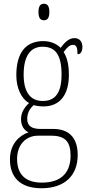

<svg xmlns="http://www.w3.org/2000/svg" viewBox="-20 -762 474 1023"><path d="M214 -654C231 -654 243 -664 243 -698C243 -732 231 -742 214 -742C197 -742 185 -732 185 -698C185 -664 197 -654 214 -654ZM201 241C327 241 394 171 394 64C394 -19 356 -75 263 -75H196C152 -75 125 -89 125 -128C125 -163 141 -185 159 -202C170 -198 196 -195 211 -195C302 -195 347 -260 347 -363C347 -424 335 -459 319 -485C339 -511 352 -523 369 -523C388 -523 393 -507 393 -473C411 -473 419 -489 419 -513C419 -538 405 -559 377 -559C343 -559 320 -529 303 -507C284 -527 251 -543 211 -543C118 -543 67 -482 67 -361C67 -295 92 -237 135 -213C114 -194 92 -165 92 -128C92 -88 111 -67 132 -57C87 -42 33 2 33 87C33 181 86 241 201 241ZM208 -224C142 -224 106 -271 106 -364C106 -468 145 -513 207 -513C273 -513 308 -473 308 -365C308 -268 275 -224 208 -224ZM203 211C103 211 71 154 71 85C71 7 120 -39 182 -39H253C328 -39 356 -6 356 67C356 152 312 211 203 211Z"/></svg>

Font: Noto Serif Armenian Condensed ExtraLight
Style: Regular
Weight: 200
Width: 3
Designer: Monotype Design Team
Foundry: Monotype Imaging Inc.
Version: Version 2.008